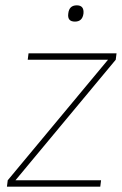

<svg xmlns="http://www.w3.org/2000/svg" viewBox="-20 -700 457 720"><path d="M236 -649Q239 -680 268 -680Q296 -680 293 -649Q289 -619 261 -619Q232 -619 236 -649ZM38 -24H359L356 0H6L9 -24L385 -476H84L87 -500H417L414 -476Z"/></svg>

Font: Haskoy Thin
Style: Italic
Weight: 100
Designer: Ertekin Erdin
Foundry: Ertekin Erdin
Version: Version 2.000; ttfautohint (v1.8.4.7-5d5b)